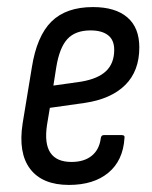

<svg xmlns="http://www.w3.org/2000/svg" viewBox="-20 -515 430 543"><path d="M175 8Q100 8 65.5 -37Q31 -82 44 -166L70 -324Q84 -413 125.5 -454Q167 -495 243 -495Q306 -495 340 -466Q374 -437 374 -381Q374 -314 334 -274.5Q294 -235 220 -224L121 -210L113 -162Q105 -109 122.5 -83Q140 -57 182 -57Q218 -57 239.5 -74.5Q261 -92 265 -124Q266 -133 274 -133H324Q334 -133 332 -124Q328 -61 286.5 -26.5Q245 8 175 8ZM131 -273 209 -284Q257 -292 280 -314Q303 -336 303 -374Q303 -402 285.5 -415.5Q268 -429 236 -429Q193 -429 170.5 -404.5Q148 -380 139 -324Z"/></svg>

Font: Sofia Sans Condensed
Style: Italic
Weight: 400
Italic angle: -9°
Designer: Botio Nikoltchev, Ani Petrova
Foundry: lettersoup
Version: Version 4.101